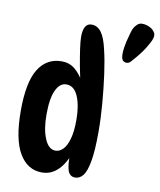

<svg xmlns="http://www.w3.org/2000/svg" viewBox="-92 -911 833 998"><g transform="rotate(10 324.5 -412.0)"><path d="M197 14Q121 14 77.5 -59.5Q34 -133 34 -284Q34 -434 77 -503.5Q120 -573 200 -573Q240 -573 269.5 -549Q299 -525 323 -481L314 -477Q305 -518 296.5 -564Q288 -610 282 -651.5Q276 -693 276 -717Q276 -751 286.5 -769.5Q297 -788 319 -788Q351 -788 371.5 -759.5Q392 -731 405 -672Q418 -619 428 -546.5Q438 -474 444.5 -395.5Q451 -317 451 -245Q451 -145 441 -89.5Q431 -34 413.5 -12Q396 10 372 10Q343 10 333 -21Q323 -52 325 -122H339Q320 -60 283.5 -23Q247 14 197 14ZM247 -110Q269 -110 287 -128.5Q305 -147 316 -186Q327 -225 327 -285Q327 -362 306 -410.5Q285 -459 244 -459Q210 -459 189.5 -416Q169 -373 169 -286Q169 -209 190 -159.5Q211 -110 247 -110ZM511 -633Q503 -643 503.5 -669Q504 -695 512 -731Q519 -760 526.5 -785.5Q534 -811 549 -825Q560 -838 577.5 -838Q595 -838 612.5 -830.5Q630 -823 639 -812Q651 -800 649 -782.5Q647 -765 630 -737Q620 -718 605.5 -698Q591 -678 577 -661.5Q563 -645 553 -634Q544 -624 531.5 -624Q519 -624 511 -633Z"/></g></svg>

Font: DynaPuff Condensed
Style: Regular
Weight: 400
Width: 3
Designer: Toshi Omagari, Jennifer Daniel
Foundry: Google Fonts
Version: Version 2.000